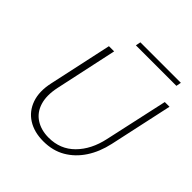

<svg xmlns="http://www.w3.org/2000/svg" viewBox="-213 -960 1123 1123"><g transform="rotate(45 348.5 -398.5)"><path d="M318 7Q242 7 189 -26.5Q136 -60 114.5 -121.5Q93 -183 111 -265L196 -658H239L156 -272Q140 -196 157 -141.5Q174 -87 218.5 -58.5Q263 -30 325 -30Q421 -30 485 -94.5Q549 -159 572 -266L658 -658H697L612 -266Q594 -184 554 -123Q514 -62 455 -27.5Q396 7 318 7ZM304 -773 310 -804H645L639 -773Z"/></g></svg>

Font: Ysabeau ExtraLight
Style: Italic
Weight: 250
Italic angle: -12°
Version: Version 2.000;gftools[0.9.27.dev2+g8671c4b]